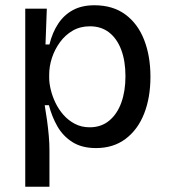

<svg xmlns="http://www.w3.org/2000/svg" viewBox="-20 -550 642 730"><path d="M76 160V-260V-517H158L153 -381H168Q179 -426 201 -459.5Q223 -493 257 -511.5Q291 -530 339 -530Q409 -530 456.5 -495Q504 -460 528 -398.5Q552 -337 552 -258Q552 -179 528 -118Q504 -57 457.5 -22Q411 13 345 13Q291 13 255 -10Q219 -33 198 -70Q177 -107 166 -150H150Q155 -121 159 -91.5Q163 -62 165.5 -33.5Q168 -5 168 21V160ZM321 -66Q365 -66 395.5 -91.5Q426 -117 441.5 -160.5Q457 -204 457 -260Q457 -318 441 -360.5Q425 -403 395 -426.5Q365 -450 322 -450Q285 -450 256.5 -433.5Q228 -417 208 -389.5Q188 -362 177.5 -330Q167 -298 167 -266V-254Q167 -234 173 -209Q179 -184 191 -159Q203 -134 221.5 -113Q240 -92 265 -79Q290 -66 321 -66Z"/></svg>

Font: Bricolage Grotesque 48pt Condensed ExtraBold
Style: Regular
Weight: 400
Version: Version 1.000;gftools[0.9.30]